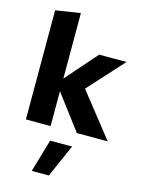

<svg xmlns="http://www.w3.org/2000/svg" viewBox="-149 -825 903 1215"><g transform="rotate(15 302.0 -217.5)"><path d="M63 0V-715L225 -740V-311L405 -516H584L374 -285L599 0H397L225 -228V0ZM183 305 246 90H390L295 305Z"/></g></svg>

Font: Red Hat Text VF
Style: Regular
Weight: 300
Designer: Pentagram, MCKL
Foundry: Pentagram, MCKL
Version: Version 1.023